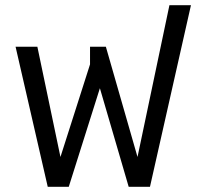

<svg xmlns="http://www.w3.org/2000/svg" viewBox="-20 -720 761 740"><path d="M365 -380 476 0H558L716 -700H633L510 -115L388 -540H327V-472L213 -115L124 -540H40L164 0H245Z"/></svg>

Font: Kanit Light
Style: Regular
Weight: 300
Designer: Katatrad Team
Foundry: CadsonDemak
Version: Version 1.000;PS 001.000;hotconv 1.0.88;makeotf.lib2.5.64775